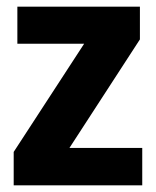

<svg xmlns="http://www.w3.org/2000/svg" viewBox="-20 -555 468 575"><path d="M21 0H406V-112H188L399 -437V-535H32V-424H232L21 -100Z"/></svg>

Font: Mona Sans SemiCondensed
Style: Bold
Weight: 700
Width: 4
Designer: Deni Anggara
Foundry: GitHub
Version: Version 2.000